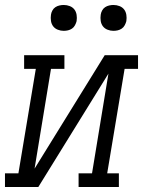

<svg xmlns="http://www.w3.org/2000/svg" viewBox="-50 -752 575 772"><path d="M-30 0V-55H24L94 -475H47V-530H209V-475H155L89 -74L371 -530H505V-475H451L381 -55H428V0H266V-55H320L386 -456L104 0ZM406 -628Q394 -628 382.5 -632.5Q371 -637 364 -646Q357 -655 355 -667.5Q353 -680 355 -693Q356 -701 360.5 -709.5Q365 -718 372.5 -723Q380 -728 389 -730Q398 -732 406 -732Q419 -732 430.5 -727.5Q442 -723 449 -714Q456 -705 458 -692.5Q460 -680 458 -667Q456 -659 451.5 -650.5Q447 -642 439.5 -637Q432 -632 423.5 -630Q415 -628 406 -628ZM206 -628Q194 -628 182.5 -632.5Q171 -637 164 -646Q157 -655 155 -667.5Q153 -680 155 -693Q156 -701 160.5 -709.5Q165 -718 172.5 -723Q180 -728 189 -730Q198 -732 206 -732Q219 -732 230.5 -727.5Q242 -723 249 -714Q256 -705 258 -692.5Q260 -680 258 -667Q256 -659 251.5 -650.5Q247 -642 239.5 -637Q232 -632 223.5 -630Q215 -628 206 -628Z"/></svg>

Font: Iosevka Slab Light Oblique
Style: Regular
Weight: 300
Italic angle: -9°
Monospace: yes
Designer: Belleve Invis
Foundry: Belleve Invis
Version: Version 11.1.1; ttfautohint (v1.8.3)